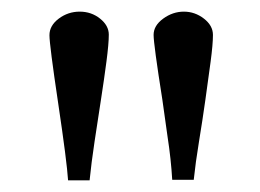

<svg xmlns="http://www.w3.org/2000/svg" viewBox="-20 -708 447 330"><path d="M276 -399Q274 -434 268 -473Q268 -473 259 -537Q244 -632 244 -648Q244 -664 260.5 -676Q277 -688 296 -688Q315 -688 330.5 -676Q346 -664 346 -648Q346 -632 342 -602Q338 -572 333 -536.5Q328 -501 322 -464.5Q316 -428 313 -399ZM97 -398Q95 -430 80 -530.5Q65 -631 65 -647.5Q65 -664 81 -676Q97 -688 117 -688Q137 -688 152 -676Q167 -664 167 -648.5Q167 -633 163 -602.5Q159 -572 153.5 -536.5Q148 -501 142.5 -464.5Q137 -428 134 -398Z"/></svg>

Font: Cardo
Style: Regular
Weight: 400
Designer: David J. Perry
Foundry: David J. Perry
Version: Version 1.0451